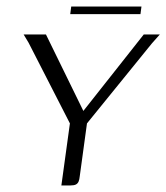

<svg xmlns="http://www.w3.org/2000/svg" viewBox="-20 -565 507 585"><path d="M167 0 193 -189 67 -435 52 -460H120L234 -227L418 -460H467L443 -433L245 -189L223 -28Q222 -18 219.5 -12Q217 -6 211.5 -3Q206 0 195 0ZM194 -522 197 -545H411L408 -522Z"/></svg>

Font: Genos Thin Light
Style: Italic
Weight: 300
Italic angle: -8°
Version: Version 1.010